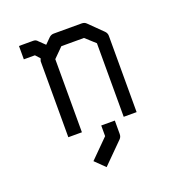

<svg xmlns="http://www.w3.org/2000/svg" viewBox="-111 -576 763 797"><g transform="rotate(-20 270.0 -177.5)"><path d="M165 -442 189 -466Q198 -475 210 -475H334Q346 -475 354 -467L413 -409Q422 -400 422 -388V-51H365V-376L322 -415H222L180 -373V-50H120V-385Q120 -387 124 -397L106 -417H57V-476H120Q132 -476 139 -467ZM265 -49H325V10Q325 23 317 31L227 121L184 79L265 -2Z"/></g></svg>

Font: 3270 Nerd Font
Style: Regular
Weight: 400
Monospace: yes
Version: Version 3.0.1;Nerd Fonts 3.3.0